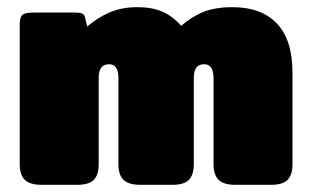

<svg xmlns="http://www.w3.org/2000/svg" viewBox="-20 -515 865 535"><path d="M35 -57V-447Q35 -467 42.5 -473.5Q50 -480 73 -480H189Q202 -480 208.5 -477.5Q215 -475 217 -466L223 -441Q252 -466 285.5 -480.5Q319 -495 363 -495Q404 -495 432.5 -482.5Q461 -470 485 -443Q513 -468 546 -481.5Q579 -495 628 -495Q708 -495 751.5 -449.5Q795 -404 795 -312V-57Q795 -28 781.5 -14Q768 0 735 0H636Q603 0 589 -14Q575 -28 575 -57V-297Q575 -336 549 -336Q534 -336 527 -326.5Q520 -317 520 -297V-57Q520 -28 506.5 -14Q493 0 460 0H371Q338 0 324 -14Q310 -28 310 -57V-297Q310 -336 284 -336Q269 -336 262 -326.5Q255 -317 255 -297V-57Q255 -28 241.5 -14Q228 0 195 0H96Q63 0 49 -14Q35 -28 35 -57Z"/></svg>

Font: Mitr
Style: Bold
Weight: 700
Designer: Thanarat Vachiruckul
Foundry: Cadson Demak
Version: Version 1.002